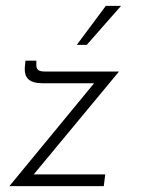

<svg xmlns="http://www.w3.org/2000/svg" viewBox="-20 -635 483 655"><path d="M95 -40H339L334 0H12L301 -351H125Q92 -351 77 -364.5Q62 -378 65 -409L67 -428H104V-416Q103 -403 109.5 -397Q116 -391 133 -391H386ZM276 -482H242L341 -615H393Z"/></svg>

Font: Josefin Sans Light
Style: Italic
Weight: 300
Italic angle: -7°
Designer: Santiago Orozco
Foundry: Typemade
Version: Version 2.000